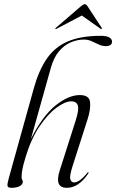

<svg xmlns="http://www.w3.org/2000/svg" viewBox="-20 -894 558 922"><path d="M103 -140Q90 -97 86.8 -77Q83.5 -57 83.5 -43Q83.5 -36 86.5 -31.2Q89.5 -26.5 89.5 -20.5Q89.5 -8.5 74.5 -0.2Q59.5 8 36 8Q18.5 8 16.2 -1Q14 -10 22.5 -39.5L142.5 -470.5Q166.5 -556.5 204.8 -612.2Q243 -668 305.5 -695Q368 -722 464 -722Q491.5 -722 504.8 -714.2Q518 -706.5 518 -694Q518 -672.5 487 -672.5Q471 -672.5 454.5 -680.2Q438 -688 420.5 -696Q403 -704 383 -704Q352.5 -704 321.2 -691.2Q290 -678.5 264.2 -648.8Q238.5 -619 224 -567.5L128.5 -227Q185.5 -339 247.5 -388.2Q309.5 -437.5 363.5 -437.5Q408.5 -437.5 412.5 -403.8Q416.5 -370 399.5 -318L328.5 -96.5Q313 -48 317.8 -33Q322.5 -18 336 -18Q347 -18 362 -27.5Q377 -37 399 -63.5Q402 -68 404.5 -67Q406.5 -65.5 403.5 -60Q357 8 300.5 8Q240.5 8 266.5 -74.5L343.5 -315.5Q360.5 -369 353.5 -388.2Q346.5 -407.5 322.5 -407.5Q293 -407.5 251.2 -376.8Q209.5 -346 169.2 -286.2Q129 -226.5 103 -140ZM468 -754.5Q465.5 -753 462 -756.5L373 -819.5L253 -756.5Q247.5 -753 246 -754.5Q244.5 -756.5 249 -761L367.5 -863Q380 -874 387 -874Q394 -874 401 -863L468 -761Q470.5 -756.5 468 -754.5Z"/></svg>

Font: Fraunces 144pt Light
Style: Italic
Weight: 300
Italic angle: -16°
Version: Version 1.000;[0bf87f6ff]